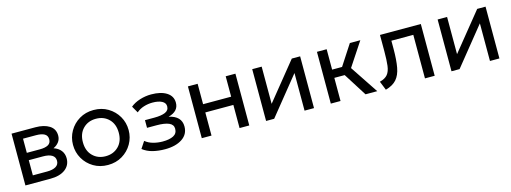

<svg xmlns="http://www.w3.org/2000/svg" viewBox="-13 -1123 4670 1755"><g transform="rotate(-15 2322.0 -245.0)"><path d="M79.5 0V-490H304.5Q386.5 -490 436.8 -458Q487 -426 487 -363Q487 -329 467.8 -303Q448.5 -277 415.5 -262Q460.5 -247 484.2 -216Q508 -185 508 -143Q508 -76.5 456.5 -38.2Q405 0 316 0ZM292 -418.5H169V-284.5H292Q343 -284.5 371 -300Q399 -315.5 399 -351.5Q399 -387 371 -402.8Q343 -418.5 292 -418.5ZM169 -71.5H303.5Q357.5 -71.5 387.2 -89.5Q417 -107.5 417 -143.5Q417 -179.5 387.5 -197.2Q358 -215 303.5 -215H169Z M858.5 15Q782.5 15 723 -20.5Q663.5 -56 629.5 -115Q595.5 -174 595.5 -245Q595.5 -315 629.5 -374.2Q663.5 -433.5 723 -469.2Q782.5 -505 858.5 -505Q935 -505 994.2 -469.5Q1053.5 -434 1087.8 -375Q1122 -316 1122 -245Q1122 -175 1088 -115.8Q1054 -56.5 994.5 -20.8Q935 15 858.5 15ZM858.5 -68Q932.5 -68 980.5 -115.8Q1028.5 -163.5 1028.5 -245Q1028.5 -326.5 980.8 -374.2Q933 -422 858.5 -422Q784.5 -422 736.8 -374.2Q689 -326.5 689 -245Q689 -163.5 736.8 -115.8Q784.5 -68 858.5 -68Z M1399.5 11Q1338 11 1284.2 -2.2Q1230.5 -15.5 1190 -47.5L1233 -112.5Q1265.5 -86 1308.5 -74.5Q1351.5 -63 1396.5 -63Q1460.5 -63 1498.2 -82.2Q1536 -101.5 1536 -147Q1536 -186 1496 -203.5Q1456 -221 1380 -221H1289.5V-293.5H1378Q1444 -293.5 1481.2 -309.2Q1518.5 -325 1518.5 -363.5Q1518.5 -396.5 1485 -413.8Q1451.5 -431 1397 -431Q1353.5 -431 1313.5 -418.2Q1273.5 -405.5 1244 -379.5L1207.5 -443Q1243.5 -473 1296.2 -489.8Q1349 -506.5 1404 -506.5Q1496 -506.5 1550 -472Q1604 -437.5 1604 -375Q1604 -293.5 1506.5 -268Q1623.5 -242.5 1623.5 -145Q1623.5 -71 1562 -30Q1500.5 11 1399.5 11Z M1748.5 0V-490H1840.5V-297H2106V-490H2198V0H2106V-219H1840.5V0Z M2357 0V-490H2446.5V-138L2731.5 -490H2810.5V0H2721V-356L2433.5 0Z M2969.5 0V-490H3061.5V-297H3155.5L3281 -490H3380L3232 -266L3409 0H3298L3159.5 -219H3061.5V0Z M3488.5 7.5 3454.5 -77Q3506 -90 3529.5 -118.8Q3553 -147.5 3559.5 -200Q3566 -252.5 3566 -336.5V-490H3952.5V0H3860.5V-412H3653V-336.5Q3653 -230 3640.2 -160.5Q3627.5 -91 3592 -51Q3556.5 -11 3488.5 7.5Z M4111.5 0V-490H4201V-138L4486 -490H4565V0H4475.5V-356L4188 0Z"/></g></svg>

Font: Geologica Light
Style: Regular
Weight: 300
Designer: Sindre Bremnes, Frode Helland
Foundry: Monokrom Skriftforlag AS
Version: Version 1.010; ttfautohint (v1.8.4.7-5d5b);gftools[0.9.28]